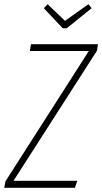

<svg xmlns="http://www.w3.org/2000/svg" viewBox="-28 -892 485 912"><path d="M392.1 -872.1 407.2 -853 289.1 -757.8H270L180.2 -853L198.2 -872.1L280.8 -793ZM-7.8 0 -2 -30.8 394 -649.9H113.8L119.1 -682.1H437L433.1 -651.9L36.1 -33.2H338.9L328.1 0Z"/></svg>

Font: Fira Sans Compressed UltraLight
Style: Italic
Weight: 200
Width: 3
Italic angle: -8°
Designer: Carrois Corporate & Edenspiekermann AG
Foundry: Carrois Corporate GbR & Edenspiekermann AG
Version: Version 4.203;PS 004.203;hotconv 1.0.88;makeotf.lib2.5.64775